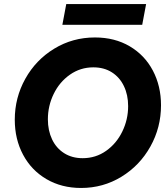

<svg xmlns="http://www.w3.org/2000/svg" viewBox="-20 -911 820 938"><path d="M52.2 -326.2Q52.2 -434.1 103.8 -526.4Q155.3 -618.7 245.1 -673.3Q335 -728 443.8 -728Q540.5 -728 613.8 -684.8Q687 -641.6 726.8 -566.2Q766.6 -490.7 766.6 -396.5Q766.6 -288.1 714.8 -195.3Q663.1 -102.5 573.5 -47.6Q483.9 7.3 376 7.3Q280.8 7.3 207 -35.9Q133.3 -79.1 92.8 -155Q52.2 -231 52.2 -326.2ZM606 -392.6Q606 -447.3 585.4 -490.2Q564.9 -533.2 526.6 -557.6Q488.3 -582 436 -582Q372.6 -582 321.5 -546.1Q270.5 -510.3 242.2 -451.9Q213.9 -393.6 213.9 -328.1Q213.9 -273.4 234.4 -230.2Q254.9 -187 293.5 -162.6Q332 -138.2 383.8 -138.2Q447.8 -138.2 498.5 -174.1Q549.3 -210 577.6 -268.6Q606 -327.1 606 -392.6ZM303.7 -891.1H693.8L674.8 -790H284.7Z"/></svg>

Font: Reddit Sans Chocolate ExBold
Style: Italic
Weight: 800
Italic angle: -11.25°
Designer: Stephen Hutchings
Version: Version 1.013